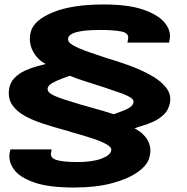

<svg xmlns="http://www.w3.org/2000/svg" viewBox="-20 -700 838 859"><path d="M311.5 139Q197.5 139 132.2 116Q67 93 42 57.5Q17 22 23 -14.5L26.5 -31.5H211L208.5 -18Q203 6.5 233 15.8Q263 25 326 25Q393 25 433.2 10Q473.5 -5 477.5 -26Q481 -41 455.8 -55Q430.5 -69 387.2 -82.8Q344 -96.5 293 -111Q285.5 -113.5 277.8 -115.8Q270 -118 262 -120Q216.5 -132.5 172 -147Q127.5 -161.5 91.5 -181.2Q55.5 -201 35.8 -229Q16 -257 20 -297Q24 -329.5 44.2 -350.5Q64.5 -371.5 92 -384Q119.5 -396.5 145 -403.2Q170.5 -410 184.5 -413.5Q146.5 -433.5 126.5 -472.5Q106.5 -511.5 117.5 -557Q131 -609.5 216.5 -644.8Q302 -680 443.5 -680Q554 -680 621.2 -656.8Q688.5 -633.5 717 -598.2Q745.5 -563 739.5 -526.5L736.5 -509.5H550L553 -525.5Q558 -552 523.5 -559Q489 -566 428 -566Q286 -566 284.5 -525.5Q283.5 -511 306.2 -497.8Q329 -484.5 364.2 -471.8Q399.5 -459 438 -446.5Q442 -445 446.2 -443.8Q450.5 -442.5 454.5 -441Q505 -426.5 557.8 -407.2Q610.5 -388 654.5 -363.5Q698.5 -339 722.8 -308.5Q747 -278 740.5 -240.5Q734.5 -208.5 713.8 -188.2Q693 -168 666.5 -156Q640 -144 616.5 -137.2Q593 -130.5 582 -125.5Q589 -122.5 603.2 -113Q617.5 -103.5 631 -87Q644.5 -70.5 650.5 -47Q656.5 -23.5 647.5 7.5Q637.5 41 594.5 71Q551.5 101 479.8 120Q408 139 311.5 139ZM489 -189Q499.5 -193.5 519 -200Q538.5 -206.5 555.5 -216Q572.5 -225.5 576.5 -239Q581 -251 567.5 -261Q554 -271 531 -279.8Q508 -288.5 483 -296.5Q474.5 -299.5 465.8 -302.2Q457 -305 449.5 -308Q411 -321 369 -333.8Q327 -346.5 292 -361Q278.5 -356 256 -347.8Q233.5 -339.5 214.8 -329Q196 -318.5 193.5 -306.5Q189.5 -288.5 216.5 -275Q243.5 -261.5 291.5 -247.5Q331 -234.5 387 -219.2Q443 -204 489 -189Z"/></svg>

Font: Anybody ExtraExpanded ExtraBold
Style: Italic
Weight: 800
Width: 8
Italic angle: -10°
Designer: Tyler Finck
Foundry: Etcetera Type Company
Version: Version 1.010; ttfautohint (v1.8.3) -l 8 -r 50 -G 200 -x 14 